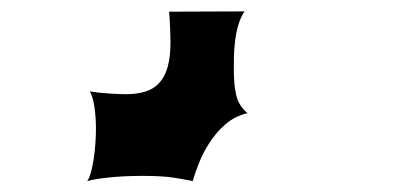

<svg xmlns="http://www.w3.org/2000/svg" viewBox="-20 -54 704 342"><path d="M140.1 108.9Q155.3 111.3 173.6 112.5Q191.9 113.8 204.1 113.8Q224.1 113.8 239 109.1Q253.9 104.5 263.9 93.5Q273.9 82.5 278.8 64.7Q283.7 46.9 283.7 20.5Q283.7 16.1 283.4 9.3Q283.2 2.4 283 -5.1Q282.7 -12.7 282.2 -20.3Q281.7 -27.8 281.2 -33.2L415.5 -33.7Q408.2 -22.5 404.3 -8.8Q400.4 4.9 398.7 19.3Q397 33.7 396.7 47.4Q396.5 61 396.5 71.8Q396.5 97.2 400.9 116Q405.3 134.8 420.9 147.5Q398.4 152.8 381.8 167.2Q365.2 181.6 353.5 199.7Q341.8 217.8 334.5 236.3Q327.1 254.9 323.2 268.6Q309.6 265.6 289.6 262.5Q269.5 259.3 233.9 259.3Q201.7 259.3 175.5 262Q149.4 264.6 135.3 268.6Q139.2 263.2 142.1 252.4Q145 241.7 147 228.5Q148.9 215.3 149.9 201.4Q150.9 187.5 150.9 175.8Q150.9 154.8 148.2 136.7Q145.5 118.7 140.1 108.9Z"/></svg>

Font: Arbutus
Style: Regular
Weight: 400
Designer: Karolina Lach
Foundry: Sorkin Type Co.
Version: Version 1.003